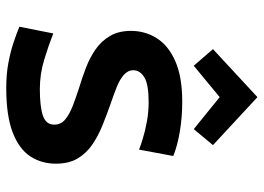

<svg xmlns="http://www.w3.org/2000/svg" viewBox="-132 -680 825 600"><g transform="rotate(90 280.0 -380.5)"><path d="M255 12Q213 12 178 5.5Q143 -1 114.5 -10.5Q86 -20 64 -29L85 -135Q123 -120 167.5 -106.5Q212 -93 259 -93Q313 -93 341.5 -102.5Q370 -112 370 -138Q370 -159 353.5 -172.5Q337 -186 311 -196Q285 -206 254 -216Q224 -225 192.5 -237Q161 -249 135 -267Q109 -285 93 -312Q77 -339 77 -378Q77 -422 100 -458.5Q123 -495 172 -516.5Q221 -538 298 -538Q347 -538 391.5 -530.5Q436 -523 468 -510L448 -403Q436 -408 413 -415Q390 -422 360.5 -427.5Q331 -433 299 -433Q244 -433 222 -419.5Q200 -406 200 -385Q200 -368 215 -355Q230 -342 254.5 -332.5Q279 -323 308 -313Q339 -302 371.5 -289Q404 -276 431.5 -257.5Q459 -239 475.5 -211.5Q492 -184 492 -143Q492 -98 469 -63Q446 -28 394 -8Q342 12 255 12ZM186 -574 134 -634 284 -773 434 -634 384 -574 284 -655Z"/></g></svg>

Font: Ubuntu Sans Mono SemiBold
Style: Regular
Weight: 600
Monospace: yes
Designer: Dalton Maag Ltd
Foundry: Dalton Maag Ltd
Version: Version 1.006